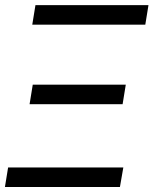

<svg xmlns="http://www.w3.org/2000/svg" viewBox="-49 -748 614 768"><path d="M-29.3 0 -16.6 -78.1H444.3L430.7 0ZM69.3 -331.1 82 -409.2H454.1L441.4 -331.1ZM80.1 -649.4 92.8 -727.5H544.9L532.2 -649.4Z"/></svg>

Font: Inter Tight
Style: Italic
Weight: 400
Italic angle: -9.39999°
Designer: Rasmus Andersson
Foundry: rsms
Version: Version 3.002